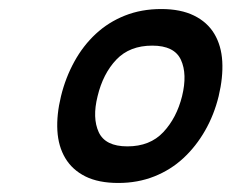

<svg xmlns="http://www.w3.org/2000/svg" viewBox="-20 -840 512 425"><path d="M464 -627Q454 -586 434 -551Q414 -516 386 -490Q358 -464 321.5 -449.5Q285 -435 242 -435Q198 -435 169 -449.5Q140 -464 124.5 -490Q109 -516 107 -551Q105 -586 115 -627Q125 -668 144.5 -703.5Q164 -739 192 -765Q220 -791 256.5 -805.5Q293 -820 337 -820Q380 -820 409.5 -805.5Q439 -791 454.5 -765Q470 -739 472 -704Q474 -669 464 -627ZM383 -627Q395 -676 380.5 -707.5Q366 -739 317 -739Q267 -739 237.5 -708Q208 -677 196 -627Q184 -579 198.5 -547.5Q213 -516 262 -516Q312 -516 341.5 -547.5Q371 -579 383 -627Z"/></svg>

Font: TypoPRO Sinkin Sans
Style: 500 Medium Italic
Weight: 500
Italic angle: -112°
Designer: Keith Bates
Foundry: K-Type
Version: Sinkin Sans (version 1.0)  by Keith Bates   •   © 2014   www